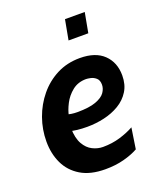

<svg xmlns="http://www.w3.org/2000/svg" viewBox="-133 -782 734 877"><g transform="rotate(-20 234.5 -344.0)"><path d="M139.5 -287.5Q155.5 -283 168.2 -281Q181 -279 196 -279Q254 -279 286.5 -291Q319 -303 331.8 -321.2Q344.5 -339.5 344.5 -358.5Q344.5 -380.5 332.5 -391Q320.5 -401.5 306.2 -404.5Q292 -407.5 284.5 -407.5Q245 -407.5 217.2 -385.2Q189.5 -363 173.8 -332.2Q158 -301.5 153.5 -276L143.5 -220Q144.5 -171 160.8 -142.5Q177 -114 201.8 -101.8Q226.5 -89.5 252 -89.5Q296.5 -89.5 335.5 -101.2Q374.5 -113 404 -129.5L388.5 -28Q359 -11.5 318.2 -0.8Q277.5 10 228 10Q155.5 10 108.8 -18.2Q62 -46.5 39.5 -94Q17 -141.5 17 -200.5Q17 -259 36.5 -313.8Q56 -368.5 92 -412.2Q128 -456 178.2 -481.8Q228.5 -507.5 290 -507.5Q366 -507.5 406 -468.8Q446 -430 446 -367Q446 -322.5 426.2 -290.8Q406.5 -259 373 -239Q339.5 -219 298.8 -209.8Q258 -200.5 215.5 -200.5Q190 -200.5 168 -203Q146 -205.5 131.5 -210ZM270 -600.5 288 -697.5H384L366 -600.5Z"/></g></svg>

Font: Cabin
Style: Bold Italic
Weight: 700
Width: 4
Italic angle: -10°
Designer: Pablo Impallari
Foundry: Pablo Impallari. http://www.impallari.com Igino Marini. http://www.ikern.com
Version: Version 3.001